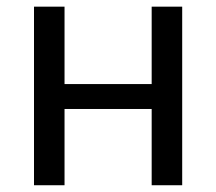

<svg xmlns="http://www.w3.org/2000/svg" viewBox="-20 -548 640 568"><path d="M519 0H428.7V-225.6H170.9V0H80.6V-528.3H170.9V-299.3H428.7V-528.3H519Z"/></svg>

Font: Roboto Mono
Style: Regular
Weight: 400
Designer: Google
Version: Version 2.000985; 2015; ttfautohint (v1.3)